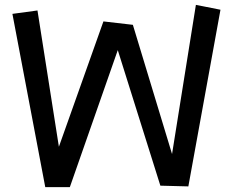

<svg xmlns="http://www.w3.org/2000/svg" viewBox="-20 -752 959 789"><path d="M785 -732 687 -119 526 -650 405 -664 222 -149 134 -709 31 -695 166 17H267L464 -546L639 11L754 14L886 -712Z"/></svg>

Font: McLaren
Style: Regular
Weight: 400
Designer: Astigmatic (AOETI)
Foundry: Astigmatic (AOETI)
Version: Version 1.000